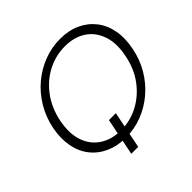

<svg xmlns="http://www.w3.org/2000/svg" viewBox="-200 -892 1177 1177"><g transform="rotate(-45 388.5 -303.5)"><path d="M340 -143H400L351 100H291ZM338 7Q265 7 207 -19Q149 -45 111.5 -92.5Q74 -140 61.5 -205.5Q49 -271 64 -350Q80 -429 119 -494.5Q158 -560 214.5 -607.5Q271 -655 339 -681Q407 -707 480 -707Q554 -707 611 -681Q668 -655 705.5 -607.5Q743 -560 755.5 -494.5Q768 -429 752 -350Q737 -271 698 -205.5Q659 -140 603 -92.5Q547 -45 479.5 -19Q412 7 338 7ZM348 -46Q428 -46 499 -83Q570 -120 621 -188Q672 -256 690 -350Q709 -444 685 -512.5Q661 -581 605 -617.5Q549 -654 469 -654Q389 -654 318 -617.5Q247 -581 196 -512.5Q145 -444 126 -350Q108 -256 131.5 -188Q155 -120 212 -83Q269 -46 348 -46Z"/></g></svg>

Font: Albert Sans Light
Style: Italic
Weight: 300
Italic angle: -11.25°
Designer: Andreas Rasmussen
Foundry: a.Foundry
Version: Version 1.025